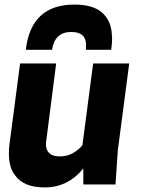

<svg xmlns="http://www.w3.org/2000/svg" viewBox="-20 -808 620 841"><path d="M16 0ZM176 13Q84 13 46 -40Q19 -73 19 -136Q19 -153 21 -172L68 -530H226L181 -179Q181 -123 241 -123Q277 -123 302.5 -139Q328 -155 341 -172L388 -530H546L496 -149L486 0H345V-70Q277 13 176 13ZM467 -590H356L357 -611Q357 -668 292 -668Q220 -668 208 -590H93Q116 -788 306 -788Q383 -788 422.5 -756.5Q462 -725 469 -669L471 -640Q471 -616 467 -590Z"/></svg>

Font: Tanohe Sans
Style: Bold Italic
Weight: 700
Designer: Village Type and Design LLC & Cristiano Sobral
Foundry: Cooper Hewitt Smithsonian Design Museum
Version: Version 1.00;September 29, 2021;FontCreator 13.0.0.2655 64-b